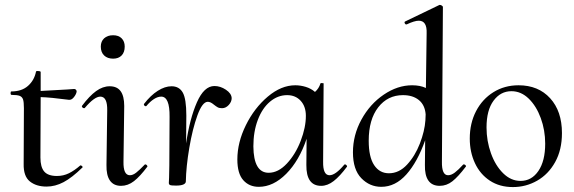

<svg xmlns="http://www.w3.org/2000/svg" viewBox="-20 -745 2327 779"><path d="M307 -74Q310 -74 313.5 -70.5Q317 -67 314 -65Q272 -24 238 -6Q204 12 169 12Q127 12 101 -9Q75 -30 76 -80L77 -306Q77 -331 73.5 -341.5Q70 -352 60 -356Q50 -360 27 -360Q23 -360 23 -367Q23 -374 26 -374Q68 -374 93.5 -396.5Q119 -419 126 -454Q126 -457 133 -457Q137 -457 141 -456Q145 -455 145 -453V-376Q169 -377 254 -382Q274 -384 281 -384Q285 -384 288 -381Q291 -378 291 -374Q290 -364 280.5 -351.5Q271 -339 260 -340Q184 -350 145 -351L144 -106Q144 -67 159.5 -49Q175 -31 211 -31Q237 -31 259.5 -42Q282 -53 306 -74Z M412 -76 415 -297Q416 -353 387 -353Q363 -353 324 -307Q323 -306 321 -306Q317 -306 314 -309.5Q311 -313 313 -316Q343 -356 370 -375.5Q397 -395 425 -395Q455 -395 469.5 -375Q484 -355 484 -315L481 -89Q480 -34 507 -34Q519 -34 532.5 -44.5Q546 -55 567 -77Q568 -78 570 -78Q573 -78 576 -74.5Q579 -71 578 -69Q548 -29 523.5 -10Q499 9 471 9Q441 9 426 -12.5Q411 -34 412 -76ZM389 -556Q389 -577 402.5 -589.5Q416 -602 439 -602Q461 -602 473.5 -589.5Q486 -577 486 -556Q486 -533 473.5 -520Q461 -507 439 -507Q416 -507 402.5 -520Q389 -533 389 -556Z M920 -347Q920 -332 908 -319Q896 -306 881 -306Q870 -306 863.5 -309.5Q857 -313 847 -321Q834 -332 823 -332Q801 -332 781 -277Q761 -222 748 -145Q735 -68 734 -9Q734 -1 724 3.5Q714 8 694 8Q674 8 669.5 5.5Q665 3 665 -3Q665 -15 666 -24L667 -74L668 -271Q669 -353 634 -353Q620 -353 604.5 -343Q589 -333 574 -315Q573 -314 571 -314Q568 -314 565.5 -317Q563 -320 564 -323Q591 -358 620 -376.5Q649 -395 676 -395Q707 -395 721.5 -369.5Q736 -344 736 -276L735 -163Q750 -264 779 -330Q808 -396 850 -396Q874 -396 896.5 -381Q919 -366 920 -347Z M1380 -78Q1383 -78 1386 -74.5Q1389 -71 1388 -69Q1359 -30 1334 -10.5Q1309 9 1283 9Q1222 9 1223 -76L1224 -182Q1194 -93 1141.5 -40Q1089 13 1030 13Q991 13 967 -14Q943 -41 943 -98Q943 -167 977.5 -237Q1012 -307 1066.5 -353Q1121 -399 1178 -399Q1199 -399 1220.5 -392.5Q1242 -386 1258 -372Q1274 -386 1280 -406Q1280 -408 1285 -408Q1295 -408 1293 -405L1291 -89Q1290 -34 1317 -34Q1341 -34 1377 -77Q1378 -78 1380 -78ZM1145 -359Q1107 -359 1075.5 -332.5Q1044 -306 1026 -258.5Q1008 -211 1008 -151Q1009 -44 1070 -44Q1109 -44 1144 -81.5Q1179 -119 1200 -173.5Q1221 -228 1221 -275Q1221 -313 1200 -336Q1179 -359 1145 -359Z M1862 -78Q1866 -78 1869 -74.5Q1872 -71 1870 -69Q1839 -28 1815.5 -9.5Q1792 9 1764 9Q1733 9 1718 -12.5Q1703 -34 1704 -76L1705 -176Q1674 -88 1629 -37.5Q1584 13 1527 13Q1480 13 1446 -22Q1412 -57 1412 -127Q1412 -197 1446.5 -260Q1481 -323 1537 -361Q1593 -399 1652 -399Q1685 -399 1708 -388L1711 -610Q1713 -661 1679 -661Q1662 -661 1630 -646H1628Q1624 -646 1622 -651Q1620 -656 1624 -658L1763 -725H1765Q1769 -725 1773 -722Q1777 -719 1777 -717L1773 -89Q1772 -34 1798 -34Q1811 -34 1825.5 -45Q1840 -56 1859 -77Q1860 -78 1862 -78ZM1706 -257 1707 -281Q1704 -319 1679.5 -339Q1655 -359 1615 -359Q1553 -359 1514.5 -309.5Q1476 -260 1476 -174Q1476 -108 1498 -75Q1520 -42 1558 -42Q1599 -42 1631.5 -77Q1664 -112 1683.5 -162.5Q1703 -213 1706 -257Z M1886 -183Q1886 -245 1911.5 -294Q1937 -343 1982 -371Q2027 -399 2084 -399Q2164 -399 2212 -346.5Q2260 -294 2260 -205Q2260 -137 2232.5 -87.5Q2205 -38 2159.5 -12Q2114 14 2061 14Q2007 14 1967.5 -12Q1928 -38 1907 -83Q1886 -128 1886 -183ZM2192 -162Q2192 -217 2174 -266Q2156 -315 2125 -345Q2094 -375 2055 -375Q2011 -375 1982.5 -336.5Q1954 -298 1954 -228Q1954 -173 1972 -123Q1990 -73 2021.5 -42Q2053 -11 2092 -11Q2137 -11 2164.5 -51.5Q2192 -92 2192 -162Z"/></svg>

Font: Cormorant Upright Medium
Style: Regular
Weight: 500
Designer: Christian Thalmann (Catharsis Fonts)
Foundry: Catharsis Fonts
Version: Version 3.302